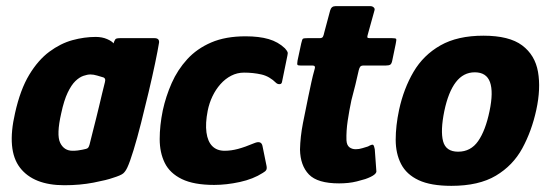

<svg xmlns="http://www.w3.org/2000/svg" viewBox="-20 -596 1792 624"><path d="M189 6Q89 6 45 -51Q1 -108 29 -229Q46 -305 75 -353Q104 -401 140.5 -428Q177 -455 215.5 -465.5Q254 -476 291 -476Q312 -476 328 -469Q344 -462 349 -455L351 -461Q354 -469 358 -470.5Q362 -472 370 -472H482Q498 -472 497 -458Q493 -433 484 -390Q475 -347 463 -296.5Q451 -246 438.5 -196.5Q426 -147 414 -108Q402 -69 394 -52Q388 -39 380.5 -32.5Q373 -26 347 -18Q328 -11 284 -2.5Q240 6 189 6ZM216 -106Q225 -106 233 -107Q241 -108 248 -109.5Q255 -111 259 -112Q264 -113 266.5 -116Q269 -119 271 -126Q276 -147 281.5 -168Q287 -189 292 -209.5Q297 -230 302 -250.5Q307 -271 311.5 -290.5Q316 -310 321 -329Q323 -336 321 -340Q319 -344 314 -345Q307 -347 295.5 -350.5Q284 -354 274 -354Q264 -354 251 -349.5Q238 -345 225 -332.5Q212 -320 200 -295Q188 -270 179 -228Q163 -158 175.5 -132Q188 -106 216 -106Z M676 5Q610 5 571 -14Q532 -33 515.5 -66.5Q499 -100 499 -144Q499 -188 509 -237Q519 -283 538 -326Q557 -369 588.5 -403.5Q620 -438 666.5 -458Q713 -478 778 -478Q822 -478 853 -469Q884 -460 906 -439Q913 -431 914.5 -427Q916 -423 914 -415L897 -332Q896 -323 889.5 -322.5Q883 -322 878 -326Q856 -348 829.5 -354Q803 -360 773 -360Q751 -360 731.5 -350Q712 -340 696.5 -322.5Q681 -305 670.5 -283Q660 -261 655 -236Q647 -195 651 -165.5Q655 -136 670 -121Q685 -106 710 -106Q731 -106 753.5 -112Q776 -118 807 -131Q829 -140 833 -122L846 -58Q848 -49 845.5 -44Q843 -39 834 -34Q803 -14 759.5 -4.5Q716 5 676 5Z M1082 0Q1012 0 984 -29Q956 -58 955 -110Q956 -152 964.5 -195.5Q973 -239 982 -282Q988 -310 992 -329Q996 -348 1003 -373Q1006 -383 996 -383H958Q949 -383 947 -385Q945 -387 947 -399L959 -455Q962 -469 965 -470.5Q968 -472 980 -472H1019Q1027 -472 1029.5 -476.5Q1032 -481 1034 -491L1053 -562Q1057 -576 1070 -576H1184Q1190 -576 1194.5 -572Q1199 -568 1197 -562L1177 -490Q1173 -477 1174 -474.5Q1175 -472 1181 -472H1254Q1266 -472 1267.5 -469.5Q1269 -467 1266 -453L1255 -400Q1253 -389 1248.5 -386Q1244 -383 1233 -383H1161Q1154 -383 1151 -379.5Q1148 -376 1146 -368Q1141 -345 1135 -320.5Q1129 -296 1122 -270Q1115 -237 1110 -203.5Q1105 -170 1106 -140Q1107 -124 1115.5 -117.5Q1124 -111 1136 -111Q1147 -111 1158 -114.5Q1169 -118 1176 -120Q1190 -128 1193 -125Q1196 -122 1198 -111L1203 -42Q1207 -28 1167 -14Q1154 -10 1140 -6.5Q1126 -3 1111.5 -1.5Q1097 0 1082 0Z M1447 8Q1380 8 1340.5 -10.5Q1301 -29 1283.5 -63Q1266 -97 1266 -142Q1266 -187 1277 -239Q1292 -308 1324 -362.5Q1356 -417 1411.5 -448.5Q1467 -480 1551 -480Q1635 -480 1677 -448.5Q1719 -417 1728.5 -362.5Q1738 -308 1723 -239Q1708 -170 1677.5 -114Q1647 -58 1591.5 -25Q1536 8 1447 8ZM1469 -103Q1510 -103 1534 -137.5Q1558 -172 1571 -235Q1584 -297 1572.5 -329Q1561 -361 1523 -361Q1486 -361 1461.5 -329Q1437 -297 1424 -235Q1411 -171 1420 -137Q1429 -103 1469 -103Z"/></svg>

Font: Glory ExtraBold
Style: Italic
Weight: 800
Italic angle: -12°
Version: Version 1.011